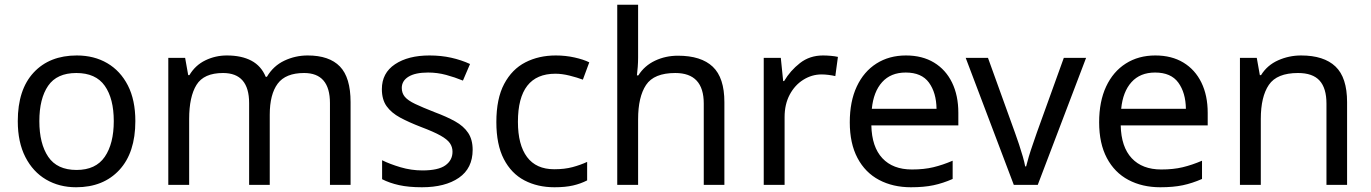

<svg xmlns="http://www.w3.org/2000/svg" viewBox="-20 -780 5784 810"><path d="M551 -269Q551 -136 483.5 -63Q416 10 301 10Q230 10 174.5 -22.5Q119 -55 87 -117.5Q55 -180 55 -269Q55 -402 122 -474Q189 -546 304 -546Q377 -546 432.5 -513.5Q488 -481 519.5 -419.5Q551 -358 551 -269ZM146 -269Q146 -174 183.5 -118.5Q221 -63 303 -63Q384 -63 422 -118.5Q460 -174 460 -269Q460 -364 422 -418Q384 -472 302 -472Q220 -472 183 -418Q146 -364 146 -269Z M1278 -546Q1369 -546 1414 -499.5Q1459 -453 1459 -349V0H1372V-345Q1372 -472 1263 -472Q1185 -472 1151.5 -427Q1118 -382 1118 -296V0H1031V-345Q1031 -472 921 -472Q840 -472 809 -422Q778 -372 778 -278V0H690V-536H761L774 -463H779Q804 -505 846.5 -525.5Q889 -546 937 -546Q999 -546 1040.5 -524Q1082 -502 1101 -456H1106Q1133 -502 1179.5 -524Q1226 -546 1278 -546Z M1974 -148Q1974 -70 1916 -30Q1858 10 1760 10Q1704 10 1663.5 1Q1623 -8 1592 -24V-104Q1624 -88 1669.5 -74.5Q1715 -61 1762 -61Q1829 -61 1859 -82.5Q1889 -104 1889 -140Q1889 -160 1878 -176Q1867 -192 1838.5 -208Q1810 -224 1757 -244Q1705 -264 1668 -284Q1631 -304 1611 -332Q1591 -360 1591 -404Q1591 -472 1646.5 -509Q1702 -546 1792 -546Q1841 -546 1883.5 -536.5Q1926 -527 1963 -510L1933 -440Q1899 -454 1862 -464Q1825 -474 1786 -474Q1732 -474 1703.5 -456.5Q1675 -439 1675 -409Q1675 -387 1688 -371.5Q1701 -356 1731.5 -341.5Q1762 -327 1813 -307Q1864 -288 1900 -268Q1936 -248 1955 -219.5Q1974 -191 1974 -148Z M2319 10Q2248 10 2192.5 -19Q2137 -48 2105.5 -109Q2074 -170 2074 -265Q2074 -364 2107 -426Q2140 -488 2196.5 -517Q2253 -546 2325 -546Q2366 -546 2404 -537.5Q2442 -529 2466 -517L2439 -444Q2415 -453 2383 -461Q2351 -469 2323 -469Q2165 -469 2165 -266Q2165 -169 2203.5 -117.5Q2242 -66 2318 -66Q2362 -66 2395.5 -75Q2429 -84 2457 -97V-19Q2430 -5 2397.5 2.5Q2365 10 2319 10Z M2672 -537Q2672 -518 2670.5 -498Q2669 -478 2667 -462H2673Q2699 -503 2743.5 -524Q2788 -545 2840 -545Q2938 -545 2987 -498.5Q3036 -452 3036 -349V0H2949V-343Q2949 -472 2829 -472Q2739 -472 2705.5 -421.5Q2672 -371 2672 -277V0H2584V-760H2672Z M3452 -546Q3467 -546 3484.5 -544.5Q3502 -543 3515 -540L3504 -459Q3491 -462 3475.5 -464Q3460 -466 3446 -466Q3405 -466 3369 -443.5Q3333 -421 3311.5 -380.5Q3290 -340 3290 -286V0H3202V-536H3274L3284 -438H3288Q3314 -482 3355 -514Q3396 -546 3452 -546Z M3802 -546Q3871 -546 3920.5 -516Q3970 -486 3996.5 -431.5Q4023 -377 4023 -304V-251H3656Q3658 -160 3702.5 -112.5Q3747 -65 3827 -65Q3878 -65 3917.5 -74.5Q3957 -84 3999 -102V-25Q3958 -7 3918 1.5Q3878 10 3823 10Q3747 10 3688.5 -21Q3630 -52 3597.5 -113.5Q3565 -175 3565 -264Q3565 -352 3594.5 -415Q3624 -478 3677.5 -512Q3731 -546 3802 -546ZM3801 -474Q3738 -474 3701.5 -433.5Q3665 -393 3658 -321H3931Q3930 -389 3899 -431.5Q3868 -474 3801 -474Z M4257 0 4054 -536H4148L4262 -220Q4270 -198 4279 -171Q4288 -144 4295 -119.5Q4302 -95 4305 -78H4309Q4313 -95 4320.5 -120Q4328 -145 4337.5 -172Q4347 -199 4354 -220L4468 -536H4562L4358 0Z M4854 -546Q4923 -546 4972.5 -516Q5022 -486 5048.5 -431.5Q5075 -377 5075 -304V-251H4708Q4710 -160 4754.5 -112.5Q4799 -65 4879 -65Q4930 -65 4969.5 -74.5Q5009 -84 5051 -102V-25Q5010 -7 4970 1.5Q4930 10 4875 10Q4799 10 4740.5 -21Q4682 -52 4649.5 -113.5Q4617 -175 4617 -264Q4617 -352 4646.5 -415Q4676 -478 4729.5 -512Q4783 -546 4854 -546ZM4853 -474Q4790 -474 4753.5 -433.5Q4717 -393 4710 -321H4983Q4982 -389 4951 -431.5Q4920 -474 4853 -474Z M5469 -546Q5565 -546 5614 -499.5Q5663 -453 5663 -349V0H5576V-343Q5576 -408 5547 -440Q5518 -472 5456 -472Q5367 -472 5333 -422Q5299 -372 5299 -278V0H5211V-536H5282L5295 -463H5300Q5326 -505 5372 -525.5Q5418 -546 5469 -546Z"/></svg>

Font: Noto Sans Gunjala Gondi
Style: Regular
Weight: 400
Designer: Ek Type
Foundry: Ek Type
Version: Version 1.004